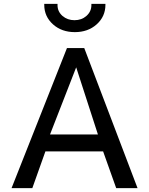

<svg xmlns="http://www.w3.org/2000/svg" viewBox="-20 -975 775 998"><path d="M516 -188 584 3H695L418 -725H328L40 3H148L216 -188ZM376 -625 489 -276H240ZM210 -955V-950Q210 -889 256 -848Q301 -808 369 -808Q437 -808 482 -848Q528 -889 528 -950V-955H455V-948Q455 -915 429 -892Q404 -870 367 -870Q331 -870 305 -892Q279 -915 279 -948V-955Z"/></svg>

Font: Sawarabi Gothic
Style: Regular
Weight: 400
Designer: mshio (mshio@users.sourceforge.jp)
Version: Version 20141215